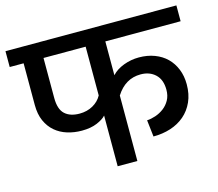

<svg xmlns="http://www.w3.org/2000/svg" viewBox="-103 -750 985 867"><g transform="rotate(-15 389.5 -316.5)"><path d="M345 -237Q332 -222 302.5 -209.5Q273 -197 231 -197Q195 -197 163 -207Q131 -217 107 -237.5Q83 -258 69 -289.5Q55 -321 55 -364V-559H-10V-633H789V-559H437V-401Q458 -424 492.5 -437Q527 -450 564 -450Q604 -450 637 -437.5Q670 -425 693 -402.5Q716 -380 729 -348Q742 -316 742 -277Q742 -231 726 -195.5Q710 -160 682 -136Q654 -112 616.5 -100Q579 -88 536 -88L527 -166Q546 -167 567 -174Q588 -181 606 -194.5Q624 -208 635.5 -228.5Q647 -249 647 -277Q647 -324 620.5 -349Q594 -374 552 -374Q480 -374 437 -306V0H345ZM148 -372Q148 -319 172.5 -296.5Q197 -274 241 -274Q276 -274 303.5 -289.5Q331 -305 345 -331V-559H148Z"/></g></svg>

Font: Mukta Medium
Style: Regular
Weight: 500
Designer: Girish Dalvi and Yashodeep Gholap
Foundry: Ek Type
Version: Version 2.538;PS 1.002;hotconv 16.6.51;makeotf.lib2.5.65220;